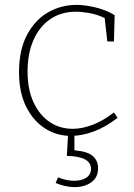

<svg xmlns="http://www.w3.org/2000/svg" viewBox="-20 -550 550 787"><path d="M271 7Q211 7 163 -24.5Q115 -56 86.5 -114Q58 -172 58 -254Q58 -345 90.5 -406.5Q123 -468 176.5 -499Q230 -530 295 -530Q327 -530 370 -520Q413 -510 450 -488L447 -380H420L409 -476Q378 -491 346 -496.5Q314 -502 291 -502Q232 -502 187.5 -472.5Q143 -443 118 -387.5Q93 -332 93 -257Q93 -183 117.5 -130.5Q142 -78 183.5 -50Q225 -22 278 -22Q317 -22 360 -38.5Q403 -55 447 -89L462 -67Q413 -29 364 -11Q315 7 271 7ZM285 217Q267 217 247 212.5Q227 208 208 200L218 177Q252 191 285 191Q314 191 333.5 178.5Q353 166 353 142Q353 91 254 89L259 0H285V66Q341 71 361.5 90.5Q382 110 382 139Q382 178 354 197.5Q326 217 285 217Z"/></svg>

Font: Bitter ExtraLight
Style: Regular
Weight: 200
Designer: Sol Matas, and Bitter project Authors
Foundry: Sol Matas
Version: Version 2.001